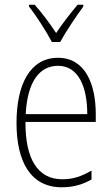

<svg xmlns="http://www.w3.org/2000/svg" viewBox="-20 -877 475 814"><path d="M200 -699H235C260 -744 302 -807 333 -849V-857H309C275 -816 246 -779 218 -737C191 -778 156 -825 127 -857H103V-849C132 -813 175 -746 200 -699ZM226 -632C108 -632 50 -520 50 -356C50 -191 110 -83 242 -83C291 -83 331 -95 368 -116V-154C324 -128 288 -117 244 -117C140 -117 87 -203 88 -360H386V-393C386 -521 341 -632 226 -632ZM226 -598C313 -598 350 -508 350 -393H89C96 -530 147 -598 226 -598Z"/></svg>

Font: Noto Sans Telugu UI Condensed ExtraLight
Style: Regular
Weight: 200
Width: 3
Designer: Jelle Bosma - Monotype Design Team
Foundry: Monotype Imaging Inc.
Version: Version 2.005